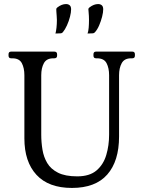

<svg xmlns="http://www.w3.org/2000/svg" viewBox="-20 -914 693 945"><path d="M631 -660Q644 -660 644 -647V-640Q644 -627 631 -627H625Q592 -627 579 -603Q566 -579 566 -544V-242Q566 -121 508 -55Q450 11 334 11Q219 11 159.5 -53.5Q100 -118 100 -233V-544Q100 -579 87.5 -603Q75 -627 41 -627H35Q22 -627 22 -640V-647Q22 -660 35 -660H247Q261 -660 261 -647V-640Q261 -627 247 -627H242Q209 -627 196 -603Q183 -579 183 -544V-251Q183 -214 189 -177.5Q195 -141 212.5 -111.5Q230 -82 265.5 -64Q301 -46 360 -46Q421 -46 455 -75Q489 -104 503 -151Q517 -198 517 -251V-544Q517 -579 504.5 -603Q492 -627 458 -627H453Q440 -627 440 -640V-647Q440 -660 453 -660ZM411 -749Q415 -760 416.5 -777.5Q418 -795 418 -816Q418 -824 417.5 -835.5Q417 -847 416 -856Q415 -865 415 -868Q415 -874 421 -878Q442 -894 463 -894Q474 -894 481 -888Q488 -882 488 -868Q488 -853 482.5 -831.5Q477 -810 468 -789Q459 -768 447 -755Q442 -750 437 -750ZM253 -749Q256 -760 258 -777.5Q260 -795 260 -816Q260 -824 259 -835.5Q258 -847 257.5 -856Q257 -865 257 -868Q257 -874 263 -878Q284 -894 305 -894Q316 -894 323 -888Q330 -882 330 -868Q330 -853 324.5 -831.5Q319 -810 309.5 -789Q300 -768 289 -755Q284 -750 279 -750Z"/></svg>

Font: Young Serif Light
Style: Regular
Weight: 300
Designer: Bastien Sozeau
Foundry: NBR — Bastien Sozeau
Version: Version 5.001